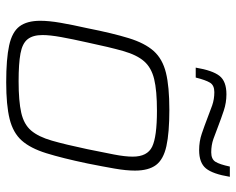

<svg xmlns="http://www.w3.org/2000/svg" viewBox="-91 -662 761 619"><g transform="rotate(90 289.5 -352.5)"><path d="M245 8Q170 8 126.5 -1.5Q83 -11 65 -35Q47 -59 47 -102Q47 -130 53.5 -167.5Q60 -205 71 -254Q87 -335 103 -387Q119 -439 144.5 -467.5Q170 -496 214.5 -507Q259 -518 334 -518Q408 -518 451 -508.5Q494 -499 512 -475Q530 -451 530 -407Q530 -379 523.5 -341.5Q517 -304 507 -254Q490 -173 474 -121.5Q458 -70 433 -42Q408 -14 363.5 -3Q319 8 245 8ZM242 -32Q306 -32 343.5 -40.5Q381 -49 401 -72.5Q421 -96 433.5 -139.5Q446 -183 461 -254Q471 -303 478 -339Q485 -375 485 -400Q485 -447 453 -462.5Q421 -478 337 -478Q272 -478 235 -469Q198 -460 177.5 -436.5Q157 -413 144.5 -369Q132 -325 117 -254Q106 -205 99.5 -169Q93 -133 93 -109Q93 -78 106.5 -61Q120 -44 152.5 -38Q185 -32 242 -32ZM198 -603Q207 -657 224.5 -679.5Q242 -702 284 -702Q311 -702 336.5 -693.5Q362 -685 388 -675Q408 -667 428 -660Q448 -653 471 -653Q493 -653 501.5 -666.5Q510 -680 517 -713H550Q541 -658 523 -636Q505 -614 464 -614Q436 -614 411 -622.5Q386 -631 360 -641Q340 -649 320 -656Q300 -663 277 -663Q255 -663 246.5 -649Q238 -635 230 -603Z"/></g></svg>

Font: Saira ExtraLight
Style: Italic
Weight: 200
Italic angle: -12°
Designer: Hector Gatti with collaboration of the Omnibus-Type team
Foundry: Omnibus-Type
Version: Version 1.100; ttfautohint (v1.8.3)